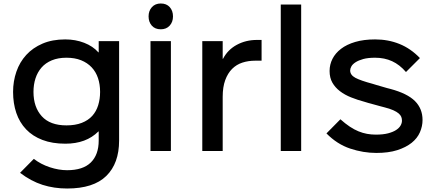

<svg xmlns="http://www.w3.org/2000/svg" viewBox="-20 -866 2498 1101"><path d="M663 -630V-60Q663 71 589.5 143Q516 215 365 215Q290 215 224 194Q158 173 95 125L174 45Q214 76 265.5 93Q317 110 365 110Q456 110 501 65.5Q546 21 546 -60V-112H544Q474 -42 355 -42Q280 -42 223.5 -63.5Q167 -85 129.5 -124.5Q92 -164 73.5 -218.5Q55 -273 55 -339Q55 -400 74 -455Q93 -510 130.5 -551Q168 -592 224 -616Q280 -640 354 -640Q413 -640 463 -620.5Q513 -601 544 -566H546V-630ZM554 -339Q554 -382 542 -418Q530 -454 505.5 -480Q481 -506 445 -520.5Q409 -535 361 -535Q313 -535 277 -520Q241 -505 218 -478.5Q195 -452 183.5 -416.5Q172 -381 172 -339Q172 -252 219.5 -199.5Q267 -147 361 -147Q412 -147 449 -161.5Q486 -176 509 -201.5Q532 -227 543 -262.5Q554 -298 554 -339Z M972 -772Q972 -740 953 -719Q934 -698 902 -698Q869 -698 850.5 -719Q832 -740 832 -772Q832 -804 851 -825Q870 -846 902 -846Q935 -846 953.5 -825Q972 -804 972 -772ZM960 0H843V-630H960Z M1480 -518H1443Q1404 -518 1370 -507Q1336 -496 1311 -471Q1286 -446 1271.5 -406.5Q1257 -367 1257 -311V0H1140V-630H1257V-529H1259Q1286 -581 1338 -609Q1390 -637 1453 -637H1480Z M1707 0H1590V-840H1707Z M2403 -178Q2403 -142 2388 -107.5Q2373 -73 2340.5 -47Q2308 -21 2258 -5Q2208 11 2138 11Q2063 11 1988 -14Q1913 -39 1852 -101L1932 -182Q1960 -157 1985.5 -140Q2011 -123 2035.5 -113Q2060 -103 2084.5 -98.5Q2109 -94 2135 -94Q2177 -94 2205.5 -101.5Q2234 -109 2251.5 -120.5Q2269 -132 2277 -146Q2285 -160 2285 -174Q2285 -186 2281 -196Q2277 -206 2266 -215.5Q2255 -225 2235 -234Q2215 -243 2183 -251Q2178 -252 2162 -256.5Q2146 -261 2127.5 -266Q2109 -271 2092.5 -275.5Q2076 -280 2071 -282Q2030 -293 1993.5 -307.5Q1957 -322 1929.5 -343Q1902 -364 1886 -392Q1870 -420 1870 -459Q1870 -496 1886.5 -528.5Q1903 -561 1935.5 -586Q1968 -611 2017 -625.5Q2066 -640 2131 -640Q2206 -640 2270.5 -614Q2335 -588 2388 -533L2308 -453Q2272 -495 2228.5 -515Q2185 -535 2131 -535Q2090 -535 2063 -527.5Q2036 -520 2019 -509Q2002 -498 1995 -485.5Q1988 -473 1988 -462Q1988 -436 2017.5 -420Q2047 -404 2118 -385Q2123 -383 2137.5 -379Q2152 -375 2168.5 -370Q2185 -365 2199.5 -361Q2214 -357 2219 -356Q2316 -330 2359.5 -286.5Q2403 -243 2403 -178Z"/></svg>

Font: TypoPRO Sinkin Sans
Style: 500 Medium
Weight: 500
Designer: Keith Bates
Foundry: K-Type
Version: Sinkin Sans (version 1.0)  by Keith Bates   •   © 2014   www